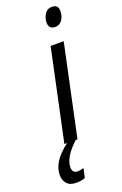

<svg xmlns="http://www.w3.org/2000/svg" viewBox="-265 -787 675 1062"><g transform="rotate(-20 73.0 -256.5)"><path d="M230 -700Q230 -737 193 -737Q165 -737 150.5 -714Q136 -691 136 -665Q136 -626 174 -626Q200 -626 215 -647.5Q230 -669 230 -700ZM15 0Q-84 74 -84 152Q-84 184 -66 204Q-48 224 -11 224Q20 224 41 215L53 161Q43 163 34 165Q25 167 17 167Q-14 167 -14 133Q-14 73 66 0H76L190 -536H113L-1 0Z"/></g></svg>

Font: Noto Sans Display Condensed
Style: Italic
Weight: 400
Width: 3
Designer: Monotype Design team
Foundry: Monotype Imaging Inc.
Version: 1.000